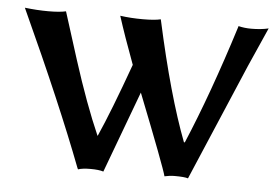

<svg xmlns="http://www.w3.org/2000/svg" viewBox="-42 -557 914 627"><g transform="rotate(5 414.5 -243.5)"><path d="M15.6 -498Q55.7 -493.2 92.8 -493.2Q129.9 -493.2 150.4 -498Q153.3 -487.3 199.2 -343.8Q245.1 -200.2 288.1 -102.5H289.1Q326.2 -185.5 382.8 -342.8Q348.6 -434.6 328.1 -499Q363.3 -494.1 402.3 -494.1Q441.4 -494.1 460.9 -499L461.9 -495.1Q514.6 -253.9 571.3 -105.5H574.2Q644.5 -271.5 714.8 -495.1L715.8 -499Q735.4 -494.1 757.8 -494.1Q790 -494.1 814.5 -500L757.8 -372.1L594.7 10.7Q583 6.8 550.8 6.8Q534.2 6.8 517.6 10.7Q510.7 -17.6 417 -254.9L317.4 12.7Q302.7 7.8 274.4 7.8Q249 7.8 234.4 12.7L232.4 8.8Q155.3 -193.4 18.6 -491.2Z"/></g></svg>

Font: GenEi LateMin v2
Style: Medium
Weight: 500
Designer: o_tamon (Modified)
Foundry: o_tamon / Adobe Systems Incorporated / FONT 910 / Philipp H. Poll
Version: Version 2.1;Original Version 1.004